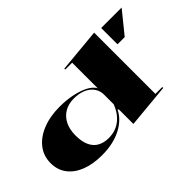

<svg xmlns="http://www.w3.org/2000/svg" viewBox="-93 -1155 1580 1580"><g transform="rotate(-45 697.5 -365.0)"><path d="M1055 -745V-32H1135V-21L752 15V-154L743 -161Q725 -122 693 -90.5Q661 -59 616 -35Q571 -11 514 2Q457 15 388 15Q284 15 206.5 -15Q129 -45 85.5 -102Q42 -159 42 -238Q42 -322 90.5 -384Q139 -446 225 -480.5Q311 -515 423 -515Q500 -515 567.5 -501Q635 -487 683.5 -462Q732 -437 752 -401V-698H672V-709ZM552 -480Q490 -480 443.5 -452Q397 -424 372.5 -373.5Q348 -323 348 -255Q348 -180 371 -133.5Q394 -87 434.5 -66.5Q475 -46 526 -46Q571 -46 607 -59Q643 -72 671 -95.5Q699 -119 719 -149Q739 -179 752 -214V-328Q752 -359 738.5 -387Q725 -415 699.5 -436Q674 -457 636.5 -468.5Q599 -480 552 -480ZM1123 -541V-731H1361L1207 -541Z"/></g></svg>

Font: Kalnia Expanded Medium
Style: Regular
Weight: 500
Width: 7
Designer: Frida Medrano
Foundry: Frida Medrano
Version: Version 1.105